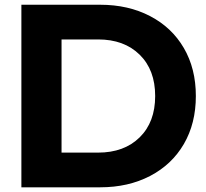

<svg xmlns="http://www.w3.org/2000/svg" viewBox="-20 -798 879 818"><path d="M814.4 -388.9Q814.4 -272.2 763.3 -184.4Q712.2 -96.7 619.4 -48.3Q526.7 0 406.7 0H71.1V-777.8H406.7Q526.7 -777.8 619.4 -729.4Q712.2 -681.1 763.3 -593.3Q814.4 -505.6 814.4 -388.9ZM641.1 -388.9Q641.1 -500 575 -565Q508.9 -630 397.8 -630H242.2V-147.8H397.8Q508.9 -147.8 575 -212.8Q641.1 -277.8 641.1 -388.9Z"/></svg>

Font: Paperlogy 8 ExtraBold
Style: Regular
Weight: 800
Designer: redesigned by Lee Juim, glyphs from Gmarket Sans & Montserrat
Foundry: PT&
Version: Version 1.001